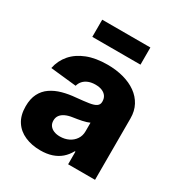

<svg xmlns="http://www.w3.org/2000/svg" viewBox="-175 -860 934 993"><g transform="rotate(30 292.5 -363.0)"><path d="M208 9.8Q156.2 9.8 115.5 -8.1Q74.7 -25.9 51.8 -61.3Q28.8 -96.7 28.8 -150.4Q28.8 -195.3 44.7 -226.3Q60.5 -257.3 88.9 -276.6Q117.2 -295.9 153.6 -305.9Q189.9 -315.9 231.4 -319.3Q277.8 -323.7 306.2 -328.1Q334.5 -332.5 347.4 -341.8Q360.4 -351.1 360.4 -367.7V-369.6Q360.4 -388.2 351.6 -400.9Q342.8 -413.6 326.4 -420.7Q310.1 -427.7 286.6 -427.7Q263.2 -427.7 245.1 -420.7Q227.1 -413.6 215.6 -400.9Q204.1 -388.2 199.7 -371.1L44.9 -387.7Q54.7 -436 85.9 -472.2Q117.2 -508.3 168.2 -528.3Q219.2 -548.3 289.1 -548.3Q340.3 -548.3 384.5 -536.4Q428.7 -524.4 461.2 -501.2Q493.7 -478 511.7 -444.3Q529.8 -410.6 529.8 -366.7V0H369.1V-75.7H365.2Q350.1 -47.9 327.9 -28.8Q305.7 -9.8 275.9 0Q246.1 9.8 208 9.8ZM259.8 -103Q288.6 -103 311.5 -114.3Q334.5 -125.5 348.1 -145.8Q361.8 -166 361.8 -192.9V-244.1Q354.5 -240.7 343.8 -237.3Q333 -233.9 320.3 -231.2Q307.6 -228.5 294.2 -226.3Q280.8 -224.1 268.1 -222.2Q243.7 -218.8 226.1 -210.4Q208.5 -202.1 199.2 -189.2Q189.9 -176.3 189.9 -158.2Q189.9 -140.1 199 -127.9Q208 -115.7 223.6 -109.4Q239.3 -103 259.8 -103ZM435.5 -735.8V-633.3H147.9V-735.8Z"/></g></svg>

Font: Inter 17pt ExtraBold
Style: Regular
Weight: 800
Version: Version 4.001;git-66647c0bb